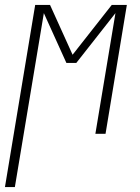

<svg xmlns="http://www.w3.org/2000/svg" viewBox="-47 -540 567 775"><path d="M-27 215 95 -520H155L246 -319L404 -520H465L379 0H338L419 -487L261 -286H221L130 -487L13 215Z"/></svg>

Font: Iosevka SS04 Extralight
Style: Italic
Weight: 200
Italic angle: -9°
Monospace: yes
Designer: Belleve Invis
Foundry: Belleve Invis
Version: Version 19.0.0; ttfautohint (v1.8.4)